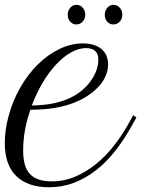

<svg xmlns="http://www.w3.org/2000/svg" viewBox="-37 -768 586 797"><path d="M167 9.3Q78.6 9.3 30.8 -36.9Q-17.1 -83 -17.1 -174.3Q-17.1 -199.2 -13.4 -227.1Q-9.8 -254.9 -2 -284.2Q15.6 -349.6 47.6 -405.3Q79.6 -460.9 121.1 -501.5Q162.6 -542 210.4 -564.9Q258.3 -587.9 306.6 -587.9Q355.5 -587.9 383.5 -564.9Q411.6 -542 411.6 -500.5Q411.6 -477.1 402.3 -454.6Q393.1 -432.1 375.5 -412.1Q357.9 -392.1 333.3 -374.8Q308.6 -357.4 277.8 -344.7Q239.7 -328.6 193.8 -320.6Q147.9 -312.5 89.4 -312.5Q75.2 -272.9 67.1 -230.2Q59.1 -187.5 59.1 -143.1Q59.1 -75.2 87.6 -45.2Q116.2 -15.1 177.7 -15.1Q229 -15.1 275.4 -34.9Q321.8 -54.7 361.3 -86.9Q400.9 -119.1 433.6 -160.4Q466.3 -201.7 490.7 -244.6L516.1 -289.6L529.3 -280.3L503.9 -235.4Q473.6 -182.1 437.7 -137.2Q401.9 -92.3 359.6 -59.8Q317.4 -27.3 269.3 -9Q221.2 9.3 167 9.3ZM320.3 -568.4Q289.6 -568.4 257.6 -550.3Q225.6 -532.2 195.8 -500.2Q166 -468.3 140.1 -424.8Q114.3 -381.3 95.2 -330.1Q148.9 -331.1 187 -339.4Q225.1 -347.7 253.4 -361.3Q275.9 -371.6 297.1 -387.9Q318.4 -404.3 334.7 -425.3Q351.1 -446.3 361.1 -470.7Q371.1 -495.1 371.1 -521.5Q371.1 -534.7 367.2 -543.5Q363.3 -552.2 356.4 -557.9Q349.6 -563.5 340.3 -565.9Q331.1 -568.4 320.3 -568.4ZM244.1 -706.5Q244.1 -723.6 254.6 -735.8Q265.1 -748 280.3 -748Q295.9 -748 306.4 -736.1Q316.9 -724.1 316.9 -707Q316.9 -689.9 306.2 -678.2Q295.4 -666.5 279.8 -666.5Q264.6 -666.5 254.4 -678Q244.1 -689.5 244.1 -706.5ZM397.9 -706.5Q397.9 -723.6 408.4 -735.8Q418.9 -748 434.1 -748Q449.2 -748 460 -736.1Q470.7 -724.1 470.7 -707Q470.7 -689.9 460 -678.2Q449.2 -666.5 433.6 -666.5Q418.5 -666.5 408.2 -678Q397.9 -689.5 397.9 -706.5Z"/></svg>

Font: Petit Formal Script
Style: Regular
Weight: 400
Version: Version 1.001; ttfautohint (v0.8) -G 200 -r 50